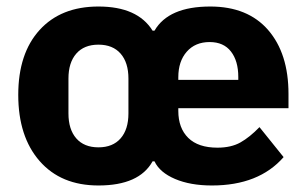

<svg xmlns="http://www.w3.org/2000/svg" viewBox="-20 -557 941 589"><path d="M374 -209V-316Q374 -365 350 -392.5Q326 -420 282 -420Q238 -420 214 -392.5Q190 -365 190 -316V-209Q190 -160 214 -132.5Q238 -105 282 -105Q326 -105 350 -132.5Q374 -160 374 -209ZM527 -312H711V-321Q711 -370 688.5 -399Q666 -428 623 -428Q579 -428 553 -398.5Q527 -369 527 -320ZM630 12Q564 12 517 -8Q470 -28 454 -62H448Q407 12 282 12Q167 12 101.5 -63Q36 -138 36 -266Q36 -393 101.5 -465Q167 -537 282 -537Q402 -537 448 -463H454Q497 -537 625 -537Q740 -537 802.5 -465Q865 -393 865 -269V-225H527V-217Q527 -164 557.5 -134Q588 -104 647 -104Q689 -104 717.5 -120Q746 -136 776 -167L850 -75Q774 12 630 12Z"/></svg>

Font: Aneliza
Style: Bold
Weight: 700
Designer: Mike Abbink, Paul van der Laan, Pieter van Rosmalen
Foundry: Bold Monday
Version: Version 3.0